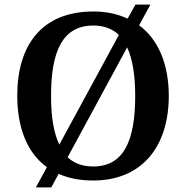

<svg xmlns="http://www.w3.org/2000/svg" viewBox="-20 -775 810 835"><path d="M184 -48 136 40H203L235 -19C277 0 327 10 385 10C597 10 714 -137 714 -358C714 -495 669 -603 585 -665L634 -755H569L535 -694C492 -714 443 -725 386 -725C163 -725 55 -580 55 -359C55 -220 98 -110 184 -48ZM497 -623 238 -146C213 -198 202 -269 202 -358C202 -552 252 -664 386 -664C433 -664 470 -649 497 -623ZM385 -51C338 -51 302 -65 274 -91L533 -569C557 -517 568 -446 568 -358C568 -164 519 -51 385 -51Z"/></svg>

Font: Noto Serif Sinhala SemiBold
Style: Regular
Weight: 600
Designer: Jelle Bosma - Monotype Design Team
Foundry: Monotype Imaging Inc.
Version: Version 2.007